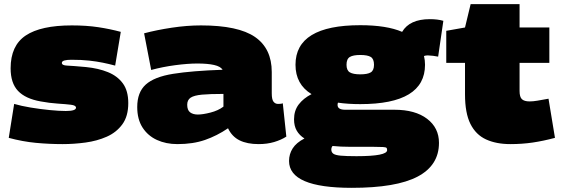

<svg xmlns="http://www.w3.org/2000/svg" viewBox="-20 -682 2700 922"><path d="M22 -20 48 -183Q82 -173 127.5 -165.5Q173 -158 218.5 -153.5Q264 -149 296 -149Q345 -149 345 -165Q345 -176 320.5 -179Q296 -182 257 -184.5Q218 -187 175 -195Q102 -208 66.5 -245.5Q31 -283 31 -354Q31 -463 103.5 -511.5Q176 -560 325 -560Q395 -560 451.5 -551.5Q508 -543 560 -529L533 -367Q503 -375 473.5 -381Q444 -387 408 -391Q372 -395 322 -395Q301 -395 289 -391.5Q277 -388 277 -380Q277 -368 302 -367Q327 -366 393 -360Q453 -354 498.5 -335.5Q544 -317 570 -281.5Q596 -246 596 -187Q596 -124 567.5 -85Q539 -46 492.5 -25.5Q446 -5 390.5 2.5Q335 10 281 10Q216 10 152.5 4Q89 -2 22 -20Z M639 -168Q639 -239 680 -276Q721 -313 811.5 -327.5Q902 -342 1049 -347Q1039 -363 1008 -370Q977 -377 928 -377Q882 -377 821.5 -369Q761 -361 706 -346L672 -522Q732 -538 805 -549Q878 -560 945 -560Q1124 -560 1204.5 -504.5Q1285 -449 1285 -336V-234Q1285 -204 1293.5 -193.5Q1302 -183 1315 -183Q1320 -183 1326.5 -183.5Q1333 -184 1338 -186L1355 -26Q1330 -10 1296.5 0Q1263 10 1222 10Q1167 10 1130.5 -8Q1094 -26 1075 -66Q1022 -30 964.5 -10Q907 10 832 10Q777 10 733.5 -10Q690 -30 664.5 -69.5Q639 -109 639 -168ZM879 -179Q879 -153 893 -142.5Q907 -132 930 -132Q954 -132 991 -141.5Q1028 -151 1053 -170V-231Q988 -231 950 -227.5Q912 -224 895.5 -213Q879 -202 879 -179Z M1669 220Q1368 220 1368 91Q1368 58 1385.5 30.5Q1403 3 1442 -17Q1418 -32 1405 -54.5Q1392 -77 1392 -109Q1392 -151 1414.5 -180.5Q1437 -210 1476 -230Q1399 -277 1399 -371Q1399 -561 1710 -561Q1837 -561 1911 -529Q1947 -590 2044 -590Q2082 -590 2109 -582L2084 -410Q2060 -415 2034 -416Q2024 -416 2016 -413Q2021 -393 2021 -371Q2021 -182 1710 -182Q1651 -182 1603 -189Q1601 -184 1601 -178Q1601 -155 1638 -155H1874Q1974 -155 2031 -111.5Q2088 -68 2088 4Q2088 112 1985.5 166Q1883 220 1669 220ZM1710 -325Q1745 -325 1760.5 -334.5Q1776 -344 1776 -371Q1776 -399 1760.5 -408.5Q1745 -418 1710 -418Q1676 -418 1660 -408.5Q1644 -399 1644 -371Q1644 -344 1660 -334.5Q1676 -325 1710 -325ZM1571 36Q1571 49 1580.5 56Q1590 63 1616 65.5Q1642 68 1692 68Q1839 68 1839 39Q1839 31 1836 28Q1833 25 1819 24Q1805 23 1772 23H1662Q1615 23 1577 19Q1571 26 1571 36Z M2431 10Q2363 10 2314 -12.5Q2265 -35 2239 -87Q2213 -139 2213 -229V-380H2123V-534L2213 -550L2240 -662H2475V-550H2618V-380H2475V-245Q2475 -216 2486.5 -205.5Q2498 -195 2523 -195Q2540 -195 2560.5 -198.5Q2581 -202 2614 -208L2645 -20Q2589 -5 2538 2.5Q2487 10 2431 10Z"/></svg>

Font: Georama Extended Black
Style: Regular
Weight: 900
Width: 7
Designer: Jean-Baptiste Levee
Foundry: Production Type
Version: Version 1.000